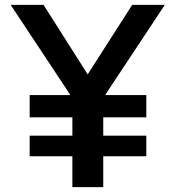

<svg xmlns="http://www.w3.org/2000/svg" viewBox="-20 -770 722 790"><path d="M413.1 -378.9H582V-287.1H404.8V-211.9H582V-127H404.8V0H277.8V-127H102.1V-211.9H277.8V-287.1H102.1V-378.9H269L262.2 -390.1L23.9 -750H159.2L340.8 -463.9L523.9 -750H658.2L421.9 -393.1Z"/></svg>

Font: Oakes Grotesk
Style: Bold
Weight: 700
Designer: Samuel Oakes
Foundry: Samuel Oakes
Version: Version 1.0 | wf-rip DC20170320